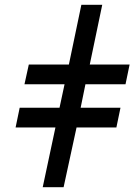

<svg xmlns="http://www.w3.org/2000/svg" viewBox="-20 -780 560 800"><path d="M158 0 211 -249H45L62 -331H228L249 -429H82L100 -511H267L319 -760H406L354 -511H520L503 -429H336L316 -331H482L465 -249H299L245 0Z"/></svg>

Font: Noto Serif SemiCondensed
Style: Bold Italic
Weight: 700
Width: 4
Italic angle: -12°
Designer: Monotype Design Team
Foundry: Monotype Imaging Inc.
Version: Version 2.014